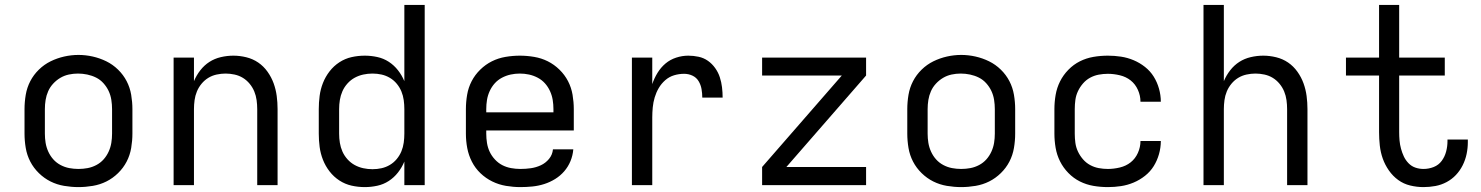

<svg xmlns="http://www.w3.org/2000/svg" viewBox="-20 -755 6040 783"><path d="M300 8Q271 8 241.5 3Q212 -2 186 -15Q160 -28 138.5 -49Q117 -70 103.5 -96Q90 -122 85 -151.5Q80 -181 80 -210V-310Q80 -339 85 -368.5Q90 -398 103.5 -424Q117 -450 138.5 -471Q160 -492 186.5 -505Q213 -518 242 -524.5Q271 -531 300 -531Q329 -531 358 -524.5Q387 -518 413.5 -505Q440 -492 461.5 -471Q483 -450 496.5 -424Q510 -398 515 -368.5Q520 -339 520 -310V-210Q520 -181 515 -151.5Q510 -122 496.5 -96Q483 -70 461.5 -49Q440 -28 414 -15Q388 -2 358.5 3Q329 8 300 8ZM300 -66Q319 -66 337.5 -69.5Q356 -73 373 -82Q390 -91 402.5 -105Q415 -119 423 -136.5Q431 -154 434 -172.5Q437 -191 437 -210V-310Q437 -329 434 -348Q431 -367 423 -384Q415 -401 402 -415.5Q389 -430 372 -438.5Q355 -447 336 -451Q317 -455 298 -455Q279 -455 260.5 -451Q242 -447 226 -437.5Q210 -428 197 -414Q184 -400 176.5 -383Q169 -366 166 -347.5Q163 -329 163 -310V-210Q163 -191 166 -172.5Q169 -154 177 -136.5Q185 -119 197.5 -105Q210 -91 227 -82Q244 -73 262.5 -69.5Q281 -66 300 -66Z M688 0V-520H771V-424Q781 -448 797 -468.5Q813 -489 834 -502.5Q855 -516 880.5 -522Q906 -528 932 -528Q958 -528 984.5 -521.5Q1011 -515 1033 -500Q1055 -485 1071 -462.5Q1087 -440 1096 -415Q1105 -390 1108.5 -363.5Q1112 -337 1112 -310V0H1029V-310Q1029 -328 1026.5 -346.5Q1024 -365 1017 -382Q1010 -399 998 -413.5Q986 -428 970.5 -437.5Q955 -447 936.5 -451Q918 -455 900 -455Q882 -455 863.5 -451Q845 -447 829.5 -437.5Q814 -428 802 -413.5Q790 -399 783 -382Q776 -365 773.5 -346.5Q771 -328 771 -310V0Z M1468 8Q1440 8 1413.5 2Q1387 -4 1364 -19Q1341 -34 1324 -56Q1307 -78 1297 -103.5Q1287 -129 1283.5 -156Q1280 -183 1280 -210V-310Q1280 -337 1283.5 -364Q1287 -391 1297 -416.5Q1307 -442 1324 -464Q1341 -486 1364 -501Q1387 -516 1413.5 -522Q1440 -528 1468 -528Q1493 -528 1518.5 -522.5Q1544 -517 1565.5 -503Q1587 -489 1603 -468.5Q1619 -448 1629 -424V-735H1712V0H1629V-96Q1619 -72 1603 -51.5Q1587 -31 1565.5 -17Q1544 -3 1518.5 2.5Q1493 8 1468 8ZM1499 -65Q1518 -65 1536 -69Q1554 -73 1570 -82.5Q1586 -92 1598 -106.5Q1610 -121 1617 -138Q1624 -155 1626.5 -173.5Q1629 -192 1629 -210V-310Q1629 -328 1626.5 -346.5Q1624 -365 1617 -382Q1610 -399 1598 -413.5Q1586 -428 1570 -437.5Q1554 -447 1536 -451Q1518 -455 1499 -455Q1480 -455 1461.5 -451Q1443 -447 1426.5 -438Q1410 -429 1397 -414.5Q1384 -400 1376.5 -383Q1369 -366 1366 -347.5Q1363 -329 1363 -310V-210Q1363 -191 1366 -172.5Q1369 -154 1376.5 -137Q1384 -120 1397 -105.5Q1410 -91 1426.5 -82Q1443 -73 1461.5 -69Q1480 -65 1499 -65Z M2102 8Q2073 8 2043.5 3Q2014 -2 1987.5 -15Q1961 -28 1939.5 -48.5Q1918 -69 1904.5 -95.5Q1891 -122 1885.5 -151Q1880 -180 1880 -210V-310Q1880 -339 1885 -368.5Q1890 -398 1903.5 -424Q1917 -450 1938.5 -471Q1960 -492 1986 -505Q2012 -518 2041.5 -523Q2071 -528 2100 -528Q2129 -528 2158.5 -523Q2188 -518 2214 -505Q2240 -492 2261.5 -471Q2283 -450 2296.5 -424Q2310 -398 2315 -368.5Q2320 -339 2320 -310V-223H1963V-210Q1963 -191 1966 -172Q1969 -153 1977 -136Q1985 -119 1998.5 -104.5Q2012 -90 2028.5 -81.5Q2045 -73 2064 -69.5Q2083 -66 2102 -66Q2124 -66 2145 -69Q2166 -72 2185.5 -81Q2205 -90 2219 -107Q2233 -124 2235 -146H2318Q2316 -121 2306.5 -98Q2297 -75 2281 -56.5Q2265 -38 2244 -25Q2223 -12 2199.5 -4.5Q2176 3 2151.5 5.5Q2127 8 2102 8ZM1963 -297H2237V-310Q2237 -329 2234 -347.5Q2231 -366 2223 -383.5Q2215 -401 2202.5 -415Q2190 -429 2173 -438Q2156 -447 2137.5 -451Q2119 -455 2100 -455Q2081 -455 2062.5 -451Q2044 -447 2027 -438Q2010 -429 1997.5 -415Q1985 -401 1977 -383.5Q1969 -366 1966 -347.5Q1963 -329 1963 -310Z M2557 0V-520H2640V-412Q2648 -436 2661.5 -458Q2675 -480 2694 -496Q2713 -512 2737.5 -520Q2762 -528 2787 -528Q2808 -528 2829 -523.5Q2850 -519 2867 -507Q2884 -495 2896.5 -477.5Q2909 -460 2915.5 -440Q2922 -420 2924.5 -399Q2927 -378 2927 -357H2844Q2844 -374 2841 -391.5Q2838 -409 2829 -424Q2820 -439 2804 -446.5Q2788 -454 2770 -454Q2749 -454 2729 -448Q2709 -442 2693 -428Q2677 -414 2666.5 -396Q2656 -378 2650 -358Q2644 -338 2642 -317Q2640 -296 2640 -276V0Z M3088 0V-74L3413 -447H3088V-520H3512V-447L3187 -74H3512V0Z M3900 8Q3871 8 3841.5 3Q3812 -2 3786 -15Q3760 -28 3738.5 -49Q3717 -70 3703.5 -96Q3690 -122 3685 -151.5Q3680 -181 3680 -210V-310Q3680 -339 3685 -368.5Q3690 -398 3703.5 -424Q3717 -450 3738.5 -471Q3760 -492 3786.5 -505Q3813 -518 3842 -524.5Q3871 -531 3900 -531Q3929 -531 3958 -524.5Q3987 -518 4013.5 -505Q4040 -492 4061.5 -471Q4083 -450 4096.5 -424Q4110 -398 4115 -368.5Q4120 -339 4120 -310V-210Q4120 -181 4115 -151.5Q4110 -122 4096.5 -96Q4083 -70 4061.5 -49Q4040 -28 4014 -15Q3988 -2 3958.5 3Q3929 8 3900 8ZM3900 -66Q3919 -66 3937.5 -69.5Q3956 -73 3973 -82Q3990 -91 4002.5 -105Q4015 -119 4023 -136.5Q4031 -154 4034 -172.5Q4037 -191 4037 -210V-310Q4037 -329 4034 -348Q4031 -367 4023 -384Q4015 -401 4002 -415.5Q3989 -430 3972 -438.5Q3955 -447 3936 -451Q3917 -455 3898 -455Q3879 -455 3860.5 -451Q3842 -447 3826 -437.5Q3810 -428 3797 -414Q3784 -400 3776.5 -383Q3769 -366 3766 -347.5Q3763 -329 3763 -310V-210Q3763 -191 3766 -172.5Q3769 -154 3777 -136.5Q3785 -119 3797.5 -105Q3810 -91 3827 -82Q3844 -73 3862.5 -69.5Q3881 -66 3900 -66Z M4498 8Q4468 8 4439 3Q4410 -2 4384 -15Q4358 -28 4337 -49.5Q4316 -71 4303 -97Q4290 -123 4285 -152Q4280 -181 4280 -210V-310Q4280 -339 4285 -368Q4290 -397 4303 -423Q4316 -449 4337 -470.5Q4358 -492 4384 -505Q4410 -518 4439 -523Q4468 -528 4498 -528Q4525 -528 4551.5 -524Q4578 -520 4603 -509.5Q4628 -499 4649.5 -482Q4671 -465 4685 -442.5Q4699 -420 4706.5 -393.5Q4714 -367 4714 -340Q4714 -340 4714 -340Q4714 -340 4714 -340H4631Q4631 -340 4631 -340Q4631 -340 4631 -340Q4631 -365 4620.5 -388.5Q4610 -412 4591 -427Q4572 -442 4547 -448Q4522 -454 4498 -454Q4479 -454 4460.5 -450.5Q4442 -447 4425.5 -438Q4409 -429 4396.5 -414.5Q4384 -400 4376 -383Q4368 -366 4365.5 -347.5Q4363 -329 4363 -310V-210Q4363 -191 4365.5 -172.5Q4368 -154 4376 -137Q4384 -120 4396.5 -105.5Q4409 -91 4425.5 -82Q4442 -73 4460.5 -69.5Q4479 -66 4498 -66Q4522 -66 4547 -72Q4572 -78 4591 -93Q4610 -108 4620.5 -131.5Q4631 -155 4631 -180Q4631 -180 4631 -180Q4631 -180 4631 -180H4714Q4714 -180 4714 -180Q4714 -180 4714 -180Q4714 -153 4706.5 -126.5Q4699 -100 4685 -77.5Q4671 -55 4649.5 -38Q4628 -21 4603 -10.5Q4578 0 4551.5 4Q4525 8 4498 8Z M4888 0V-735H4971V-424Q4981 -448 4997 -468.5Q5013 -489 5034 -502.5Q5055 -516 5080.5 -522Q5106 -528 5132 -528Q5158 -528 5184.5 -521.5Q5211 -515 5233 -500Q5255 -485 5271 -462.5Q5287 -440 5296 -415Q5305 -390 5308.5 -363.5Q5312 -337 5312 -310V0H5229V-310Q5229 -328 5226.5 -346.5Q5224 -365 5217 -382Q5210 -399 5198 -413.5Q5186 -428 5170.5 -437.5Q5155 -447 5136.5 -451Q5118 -455 5100 -455Q5082 -455 5063.5 -451Q5045 -447 5029.5 -437.5Q5014 -428 5002 -413.5Q4990 -399 4983 -382Q4976 -365 4973.5 -346.5Q4971 -328 4971 -310V0Z M5785 8Q5758 8 5731 1.5Q5704 -5 5682 -21Q5660 -37 5644 -60Q5628 -83 5619 -108.5Q5610 -134 5607 -161.5Q5604 -189 5604 -216V-447H5469V-520H5604V-735H5686V-520H5872V-447H5686V-216Q5686 -199 5687.5 -182Q5689 -165 5693.5 -148.5Q5698 -132 5705 -117Q5712 -102 5724 -89.5Q5736 -77 5752 -71.5Q5768 -66 5785 -66Q5807 -66 5827 -74Q5847 -82 5859.5 -99Q5872 -116 5877.5 -137Q5883 -158 5883 -179Q5883 -181 5883 -182.5Q5883 -184 5883 -186H5966Q5966 -183 5966 -180.5Q5966 -178 5966 -175Q5966 -151 5961 -127Q5956 -103 5945 -81Q5934 -59 5917.5 -41.5Q5901 -24 5879.5 -12.5Q5858 -1 5834 3.5Q5810 8 5785 8Z"/></svg>

Font: Iosevka Custom Extended
Style: Regular
Weight: 400
Width: 7
Monospace: yes
Designer: Belleve Invis
Foundry: Belleve Invis
Version: Version 11.2.4; ttfautohint (v1.8.4)